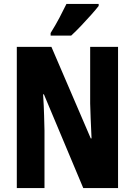

<svg xmlns="http://www.w3.org/2000/svg" viewBox="-20 -951 682 971"><path d="M577 0H401L202 -474H198Q202 -410 203 -367.5Q204 -325 205 -291V0H65V-714H240L439 -251H443Q440 -314 438.5 -353Q437 -392 436 -428V-714H577ZM479 -921Q466 -904 442 -877Q418 -850 391 -821.5Q364 -793 340 -771H236V-784Q261 -824 280.5 -861Q300 -898 316 -931H479Z"/></svg>

Font: Noto Sans Sinhala ExtraCondensed ExtraBold
Style: Regular
Weight: 800
Width: 2
Designer: Jelle Bosma - Monotype Design Team
Foundry: Monotype Imaging Inc.
Version: Version 2.006; ttfautohint (v1.8.4.7-5d5b)